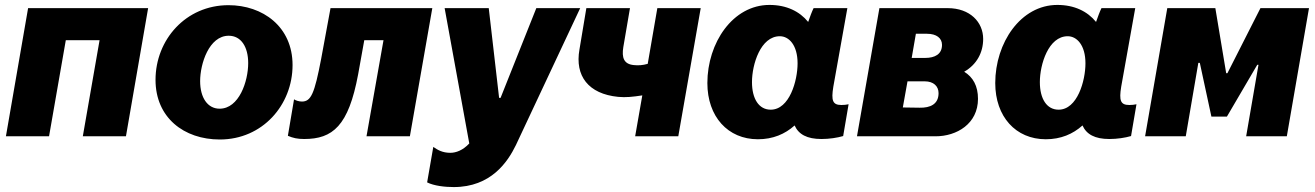

<svg xmlns="http://www.w3.org/2000/svg" viewBox="-20 -553 5335 779"><path d="M4 0H179L247 -390H384L316 0H491L581 -520H94Z M872 13C1045 13 1167 -127 1167 -289C1167 -445 1046 -532 907 -532C734 -532 611 -392 611 -229C611 -76 726 13 872 13ZM871 -112C822 -112 792 -157 792 -224C792 -294 828 -408 908 -408C958 -408 987 -363 987 -297C987 -223 950 -112 871 -112Z M1214 11C1330 11 1394 -42 1433 -251L1458 -390H1536L1467 0H1643L1734 -520H1321L1283 -314C1256 -173 1242 -141 1205 -141C1194 -141 1180 -145 1173 -150L1148 -2C1169 7 1187 11 1214 11Z M1821 206C1972 206 2040 104 2073 36L2334 -520H2156L2011 -156H2005L1963 -520H1784L1884 29C1858 57 1830 67 1807 67C1775 67 1755 55 1738 43L1713 187C1741 201 1785 206 1821 206Z M2488 -160C2519 -157 2547 -160 2586 -166L2557 0H2732L2823 -520H2647L2608 -294C2587 -288 2570 -287 2551 -289C2511 -293 2502 -319 2509 -362L2536 -520H2359L2331 -352C2312 -245 2367 -172 2488 -160Z M3313 11C3345 11 3377 6 3401 -1L3423 -130C3414 -128 3404 -127 3394 -127C3358 -127 3352 -145 3361 -201L3418 -520H3281C3274 -506 3266 -484 3259 -464C3224 -507 3171 -533 3102 -533C2953 -533 2850 -379 2850 -216C2850 -80 2933 12 3055 12C3116 12 3165 -9 3204 -44C3220 -8 3254 11 3313 11ZM3144 -406C3181 -406 3216 -370 3216 -296C3216 -225 3183 -108 3107 -108C3059 -108 3031 -152 3031 -220C3031 -292 3066 -406 3144 -406Z M3457 0H3776C3862 0 3948 -51 3948 -152C3948 -204 3928 -240 3892 -262C3943 -291 3969 -340 3969 -395C3969 -463 3916 -520 3825 -520H3548ZM3643 -117 3662 -223H3732C3768 -223 3788 -203 3788 -175C3788 -130 3754 -115 3711 -116ZM3679 -318 3696 -416H3741C3780 -416 3802 -398 3802 -371C3802 -333 3773 -318 3734 -318Z M4481 11C4513 11 4545 6 4569 -1L4591 -130C4582 -128 4572 -127 4562 -127C4526 -127 4520 -145 4529 -201L4586 -520H4449C4442 -506 4434 -484 4427 -464C4392 -507 4339 -533 4270 -533C4121 -533 4018 -379 4018 -216C4018 -80 4101 12 4223 12C4284 12 4333 -9 4372 -44C4388 -8 4422 11 4481 11ZM4312 -406C4349 -406 4384 -370 4384 -296C4384 -225 4351 -108 4275 -108C4227 -108 4199 -152 4199 -220C4199 -292 4234 -406 4312 -406Z M4626 0H4791L4842 -298H4848L4895 -80H4958L5081 -290H5086L5036 0H5201L5291 -520H5094L4960 -256H4955L4911 -520H4716Z"/></svg>

Font: Fixel Text 20240404 ExtraBold
Style: Italic
Weight: 800
Width: 4
Italic angle: -10°
Designer: AlfaBravo + MacPaw
Foundry: Kyrylo Tkachov, Marchela Mozhyna, Serhii Makarenko, Maria Weinstein, Zakhar Kryvoshyya
Version: Version 1.211;Glyphs 3.2 (3225)